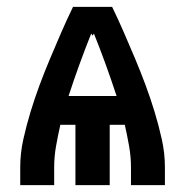

<svg xmlns="http://www.w3.org/2000/svg" viewBox="-20 -540 540 560"><path d="M39 0V-52Q39 -93 48 -133.5Q57 -174 69 -213.5Q81 -253 95.5 -292Q110 -331 126 -369Q142 -407 158.5 -445Q175 -483 193 -520H307Q325 -483 341.5 -445Q358 -407 374 -369Q390 -331 404.5 -292Q419 -253 431 -213.5Q443 -174 452 -133.5Q461 -93 461 -52V0H362V-52Q362 -83 356.5 -114Q351 -145 344 -176H300V0H200V-176H156Q149 -145 143.5 -114Q138 -83 138 -52V0ZM320 -260Q305 -306 288.5 -351.5Q272 -397 254 -442L250 -436L246 -442Q228 -397 211.5 -351.5Q195 -306 180 -260Z"/></svg>

Font: Iosevka Term Curly Extrabold
Style: Regular
Weight: 800
Designer: Belleve Invis
Foundry: Belleve Invis
Version: Version 32.3.0